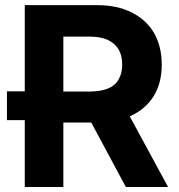

<svg xmlns="http://www.w3.org/2000/svg" viewBox="-20 -748 716 768"><path d="M169.9 -267.6Q129.9 -267.6 7.8 -267.6Q7.8 -296.9 7.8 -382.8Q48.8 -382.8 169.9 -382.8Q169.9 -354.5 169.9 -267.6ZM79.1 0Q79.1 -181.6 79.1 -727.5Q151.4 -727.5 366.2 -727.5Q449.2 -727.5 506.8 -698.2Q565.4 -668.9 596.7 -615.2Q627 -561.5 627 -489.3Q627 -417 595.7 -365.2Q564.5 -313.5 504.9 -285.2Q446.3 -257.8 362.3 -257.8Q298.8 -257.8 170.9 -257.8Q170.9 -289.1 170.9 -381.8Q211.9 -381.8 336.9 -381.8Q381.8 -381.8 411.1 -393.6Q440.4 -405.3 454.1 -429.7Q468.8 -454.1 468.8 -489.3Q468.8 -526.4 454.1 -550.8Q439.5 -575.2 410.2 -588.9Q381.8 -601.6 336.9 -601.6Q302.7 -601.6 233.4 -601.6Q233.4 -451.2 233.4 0Q195.3 0 79.1 0ZM472.7 -331.1Q517.6 -248 652.3 0Q610.4 0 483.4 0Q439.5 -83 305.7 -331.1Q347.7 -331.1 472.7 -331.1Z"/></svg>

Font: DeepSea
Style: Bold
Weight: 700
Designer: Stem
Version: Version 3.019;git-0a5106e0b